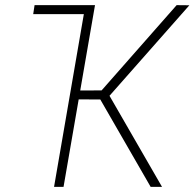

<svg xmlns="http://www.w3.org/2000/svg" viewBox="-20 -731 761 751"><path d="M335 -710.9 329.6 -675.8H109.9L115.2 -710.9ZM351.6 -710.9 228.5 0H191.4L314 -710.9ZM720.7 -710.4 395.5 -341.8 272.5 -342.3 277.3 -377 377.4 -377.4 670.9 -710.9ZM569.3 0 368.7 -348.1 395 -379.4 613.8 0Z"/></svg>

Font: Roboto Condensed ExtraLight
Style: Italic
Weight: 250
Italic angle: -12°
Designer: Christian Robertson
Foundry: Google
Version: Version 3.008; 2023